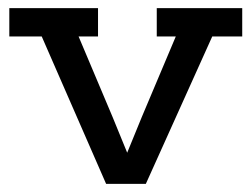

<svg xmlns="http://www.w3.org/2000/svg" viewBox="-20 -454 621 474"><path d="M3 -434H222V-364H174L258 -165L294 -77L330 -165L414 -364H367V-434H578V-364H504L340 0H242L83 -364H3Z"/></svg>

Font: Podkova Medium
Style: Regular
Weight: 500
Designer: Ilya Yudin
Foundry: Cyreal (www.cyreal.org)
Version: Version 2.103